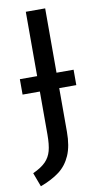

<svg xmlns="http://www.w3.org/2000/svg" viewBox="-93 -731 471 908"><g transform="rotate(-10 143.0 -276.5)"><path d="M275 -306H193V-96Q193 -28 173.5 16.5Q154 61 118.5 88Q83 115 27 136L2 69Q43 50 63.5 29Q84 8 92 -21.5Q100 -51 100 -100V-306H17V-380H100V-689H193V-380H275Z"/></g></svg>

Font: Fira Sans Condensed
Style: Regular
Weight: 400
Width: 3
Designer: bBox Type GmbH & Carrois Corporate GbR & Edenspiekermann AG
Foundry: bBox Type GmbH & Carrois Corporate GbR & Edenspiekermann AG
Version: Version 4.301